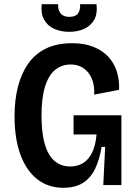

<svg xmlns="http://www.w3.org/2000/svg" viewBox="-20 -878 648 911"><path d="M280 13Q209 13 157 -27.5Q105 -68 77 -144Q49 -220 49 -327Q49 -403 65 -466Q81 -529 113.5 -575.5Q146 -622 197.5 -647.5Q249 -673 322 -673Q381 -673 424 -655.5Q467 -638 494.5 -608Q522 -578 534.5 -538Q547 -498 545 -452L427 -429Q429 -476 414.5 -507.5Q400 -539 374.5 -555.5Q349 -572 316 -572Q272 -572 241 -546Q210 -520 193.5 -466.5Q177 -413 177 -330Q177 -263 187 -216.5Q197 -170 215 -142Q233 -114 258 -101Q283 -88 313 -88Q349 -88 375.5 -105Q402 -122 418 -156Q434 -190 438 -240H329V-331H556V-225V0H470L479 -181H462Q452 -119 430.5 -75.5Q409 -32 372.5 -9.5Q336 13 280 13ZM178 -858H256Q254 -831 267.5 -814.5Q281 -798 309 -798Q338 -798 350 -814Q362 -830 360 -858H438Q443 -811 426 -782.5Q409 -754 378 -740.5Q347 -727 308 -727Q268 -727 236.5 -741.5Q205 -756 189 -785Q173 -814 178 -858Z"/></svg>

Font: Bricolage Grotesque SemiCondensed SemiBold
Style: Regular
Weight: 600
Width: 4
Designer: Mathieu Triay
Foundry: Atelier Triay
Version: Version 1.001;gftools[0.9.33.dev8+g029e19f]